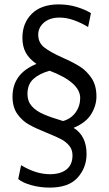

<svg xmlns="http://www.w3.org/2000/svg" viewBox="-20 -770 496 874"><path d="M63 45 76 -18Q144 23 207 23Q255 23 282.5 1.5Q310 -20 310 -63Q310 -89 295 -107Q280 -125 258 -136.5Q236 -148 194 -165Q144 -185 112.5 -202.5Q81 -220 59 -251Q37 -282 37 -330Q37 -435 146 -479Q112 -503 97 -531Q82 -559 82 -598Q82 -665 125 -707.5Q168 -750 247 -750Q291 -750 330 -738Q369 -726 394 -710L381 -647Q350 -666 316.5 -678Q283 -690 251 -690Q207 -690 180.5 -667.5Q154 -645 154 -612Q154 -576 181 -554.5Q208 -533 264 -508Q314 -486 344.5 -466.5Q375 -447 397 -414Q419 -381 419 -331Q419 -290 395.5 -251Q372 -212 315 -188Q374 -152 374 -69Q374 -7 333.5 38.5Q293 84 206 84Q163 84 123 73Q83 62 63 45ZM345 -324Q345 -395 206 -448Q159 -435 132 -410.5Q105 -386 105 -342Q105 -309 124.5 -287Q144 -265 177 -250.5Q210 -236 267 -219Q303 -229 324 -258Q345 -287 345 -324Z"/></svg>

Font: Cabin
Style: Regular
Weight: 400
Designer: Pablo Impallari
Foundry: Pablo Impallari. http://www.impallari.com Igino Marini. http://www.ikern.com
Version: Version 2.200